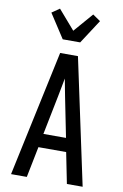

<svg xmlns="http://www.w3.org/2000/svg" viewBox="-105 -1045 710 1104"><g transform="rotate(10 250.0 -493.0)"><path d="M41 0 198 -735H302L459 0H367L331 -180H169L133 0ZM316 -260 270 -490Q265 -516 260 -542Q255 -568 250 -595Q245 -568 240 -542Q235 -516 230 -490L184 -260ZM199 -815 108 -955 153 -986 250 -874 347 -986 392 -955 301 -815Z"/></g></svg>

Font: Iosevka SS18 Medium
Style: Regular
Weight: 500
Monospace: yes
Designer: Belleve Invis
Foundry: Belleve Invis
Version: Version 25.1.1; ttfautohint (v1.8.4)